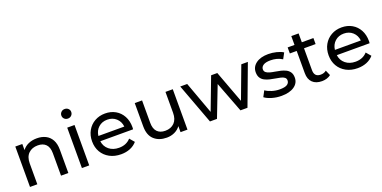

<svg xmlns="http://www.w3.org/2000/svg" viewBox="-15 -1559 4705 2367"><g transform="rotate(-20 2337.5 -375.5)"><path d="M91 0V-530H183V-450Q213 -491 262 -513Q311 -535 374 -535Q438 -535 488 -510Q538 -485 566 -434Q594 -383 594 -305V0H498V-294Q498 -372 460.5 -410.5Q423 -449 355 -449Q279 -449 233 -404Q187 -359 187 -273V0Z M772 0V-530H868V0ZM820 -632Q792 -632 773.5 -650Q755 -668 755 -694Q755 -720 773.5 -738.5Q792 -757 820 -757Q848 -757 866.5 -739.5Q885 -722 885 -696Q885 -669 866.5 -650.5Q848 -632 820 -632Z M1287 6Q1202 6 1137.5 -29Q1073 -64 1037.5 -125Q1002 -186 1002 -265Q1002 -344 1036.5 -405Q1071 -466 1131.5 -500.5Q1192 -535 1268 -535Q1345 -535 1404 -501Q1463 -467 1496.5 -405.5Q1530 -344 1530 -262Q1530 -256 1529.5 -248Q1529 -240 1528 -233H1098Q1107 -163 1159 -120.5Q1211 -78 1290 -78Q1386 -78 1443 -142L1496 -80Q1460 -38 1406.5 -16Q1353 6 1287 6ZM1098 -302H1438Q1431 -369 1384.5 -411.5Q1338 -454 1268 -454Q1199 -454 1152.5 -412Q1106 -370 1098 -302Z M1886 6Q1784 6 1721 -51Q1658 -108 1658 -225V-530H1754V-236Q1754 -158 1791.5 -119Q1829 -80 1897 -80Q1972 -80 2016.5 -125.5Q2061 -171 2061 -256V-530H2157V0H2066V-79Q2036 -38 1989 -16Q1942 6 1886 6Z M2452 0 2255 -530H2346L2500 -108L2660 -530H2741L2898 -108L3056 -530H3142L2944 0H2852L2699 -401L2544 0Z M3391 6Q3325 6 3265 -12Q3205 -30 3172 -56L3212 -132Q3246 -108 3296 -92.5Q3346 -77 3398 -77Q3465 -77 3494.5 -96Q3524 -115 3524 -149Q3524 -174 3506 -188Q3488 -202 3458 -209Q3428 -216 3392.5 -221.5Q3357 -227 3321 -235.5Q3285 -244 3255 -259.5Q3225 -275 3207 -303Q3189 -331 3189 -376Q3189 -447 3248.5 -491Q3308 -535 3410 -535Q3462 -535 3515.5 -522Q3569 -509 3603 -487L3562 -411Q3526 -434 3487 -443.5Q3448 -453 3409 -453Q3346 -453 3315 -432.5Q3284 -412 3284 -380Q3284 -354 3302.5 -339Q3321 -324 3350.5 -316Q3380 -308 3416 -302.5Q3452 -297 3487.5 -288.5Q3523 -280 3553 -265Q3583 -250 3601.5 -222.5Q3620 -195 3620 -151Q3620 -79 3558.5 -36.5Q3497 6 3391 6Z M3922 6Q3842 6 3798 -37Q3754 -80 3754 -160V-451H3664V-530H3754V-646H3850V-530H4002V-451H3850V-164Q3850 -75 3933 -75Q3978 -75 4008 -100L4038 -31Q4016 -13 3985.5 -3.5Q3955 6 3922 6Z M4390 6Q4305 6 4240.5 -29Q4176 -64 4140.5 -125Q4105 -186 4105 -265Q4105 -344 4139.5 -405Q4174 -466 4234.5 -500.5Q4295 -535 4371 -535Q4448 -535 4507 -501Q4566 -467 4599.5 -405.5Q4633 -344 4633 -262Q4633 -256 4632.5 -248Q4632 -240 4631 -233H4201Q4210 -163 4262 -120.5Q4314 -78 4393 -78Q4489 -78 4546 -142L4599 -80Q4563 -38 4509.5 -16Q4456 6 4390 6ZM4201 -302H4541Q4534 -369 4487.5 -411.5Q4441 -454 4371 -454Q4302 -454 4255.5 -412Q4209 -370 4201 -302Z"/></g></svg>

Font: Montserrat Medium
Style: Regular
Weight: 500
Designer: Julieta Ulanovsky
Foundry: Julieta Ulanovsky
Version: Version 9.000; ttfautohint (v1.8.4.7-5d5b)